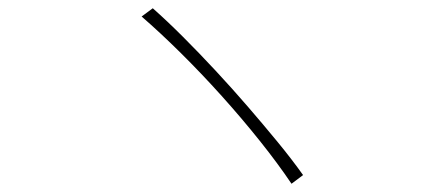

<svg xmlns="http://www.w3.org/2000/svg" viewBox="-20 -575 1040 465"><path d="M350 -555Q385 -524 423.5 -485.5Q462 -447 502 -404Q542 -361 580 -317Q618 -273 652.5 -231Q687 -189 714 -151L686 -130Q653 -179 609.5 -233.5Q566 -288 517 -342.5Q468 -397 418 -446.5Q368 -496 323 -535Z"/></svg>

Font: Noto Sans TC
Style: Regular
Weight: 100
Designer: Ryoko NISHIZUKA 西塚涼子 (kana, bopomofo & ideographs); Paul D. Hunt (Latin, Greek & Cyrillic); Sandoll Communications 산돌커뮤니
Foundry: Adobe
Version: Version 2.004;hotconv 1.0.118;makeotfexe 2.5.65603